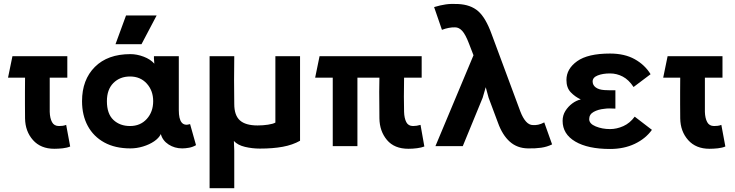

<svg xmlns="http://www.w3.org/2000/svg" viewBox="-20 -764 3843 1004"><path d="M264 14Q193 14 152.5 -31.5Q112 -77 111 -145Q111 -188 110.5 -219.5Q110 -251 110.5 -283Q111 -315 111 -358H22L45 -470H332V-358H240Q240 -298 240 -258.5Q240 -219 240 -179Q241 -146 252 -125.5Q263 -105 288 -105Q296 -105 306 -106Q316 -107 326 -111L347 2Q331 9 308 11.5Q285 14 264 14Z M409 -235Q409 -347 476 -414Q543 -481 662 -481Q696 -481 731.5 -467.5Q767 -454 787 -431L785 -458V-470H915V-188Q915 -96 974 -115L1005 -5Q988 5 968.5 8.5Q949 12 933 12Q893 12 861.5 -8.5Q830 -29 821 -63Q811 -42 786 -25Q761 -8 728 2Q695 12 662 12Q582 12 525.5 -19Q469 -50 439 -105.5Q409 -161 409 -235ZM660 -105Q714 -105 747.5 -142Q781 -179 781 -235Q781 -290 747.5 -327Q714 -364 660 -364Q607 -364 573 -330Q539 -296 539 -235Q539 -169 573 -137Q607 -105 660 -105ZM639 -683H799L720 -533H584Z M1420 -470H1549V-28Q1510 -6 1458.5 3.5Q1407 13 1339 13Q1299 13 1261 4Q1223 -5 1203 -27L1205 24V220H1076V-470H1205Q1203 -345 1205 -220Q1205 -161 1234.5 -134.5Q1264 -108 1327 -108Q1355 -108 1381.5 -112Q1408 -116 1420 -123Z M2116 14Q2042 14 2003.5 -32Q1965 -78 1964 -145Q1964 -188 1963.5 -219.5Q1963 -251 1963 -283Q1963 -315 1964 -358H1849V0H1720V-358H1628L1651 -470H2185V-358H2093Q2092 -298 2092 -258.5Q2092 -219 2093 -179Q2094 -146 2104.5 -125.5Q2115 -105 2140 -105Q2149 -105 2159 -106.5Q2169 -108 2179 -111L2199 2Q2184 8 2161 11Q2138 14 2116 14Z M2740 12Q2684 11 2645.5 -23.5Q2607 -58 2584 -122L2535 -253L2520 -308L2504 -253L2400 0H2257L2456 -475L2432 -537Q2414 -584 2397 -602.5Q2380 -621 2360 -621Q2328 -622 2291 -608L2250 -727Q2283 -737 2311 -741Q2339 -745 2375 -743Q2441 -740 2480.5 -705.5Q2520 -671 2551 -585L2701 -181Q2714 -147 2730.5 -128.5Q2747 -110 2767 -110Q2780 -109 2794.5 -112Q2809 -115 2826 -124L2867 -9Q2841 4 2809.5 8.5Q2778 13 2740 12Z M3389 -85Q3356 -39 3299.5 -12Q3243 15 3170 15Q3054 15 2988 -24Q2922 -63 2922 -132Q2922 -161 2936.5 -184Q2951 -207 2972.5 -223Q2994 -239 3017 -244Q2987 -258 2964.5 -281.5Q2942 -305 2942 -346Q2942 -404 2998 -444Q3054 -484 3170 -484Q3246 -484 3299 -454.5Q3352 -425 3382 -376L3293 -309Q3268 -347 3236.5 -363.5Q3205 -380 3170 -380Q3132 -380 3105.5 -369.5Q3079 -359 3079 -338Q3079 -319 3095 -307Q3111 -295 3140 -293Q3152 -292 3166.5 -292Q3181 -292 3198 -292V-196Q3181 -197 3166.5 -197Q3152 -197 3140 -195Q3108 -192 3084.5 -179Q3061 -166 3061 -141Q3061 -117 3095 -103Q3129 -89 3170 -89Q3205 -89 3239.5 -104.5Q3274 -120 3299 -154Z M3690 14Q3619 14 3578.5 -31.5Q3538 -77 3537 -145Q3537 -188 3536.5 -219.5Q3536 -251 3536.5 -283Q3537 -315 3537 -358H3448L3471 -470H3758V-358H3666Q3666 -298 3666 -258.5Q3666 -219 3666 -179Q3667 -146 3678 -125.5Q3689 -105 3714 -105Q3722 -105 3732 -106Q3742 -107 3752 -111L3773 2Q3757 9 3734 11.5Q3711 14 3690 14Z"/></svg>

Font: Kreadon
Style: Bold
Weight: 700
Designer: Reiya WATANABE
Foundry: StudioGnu
Version: Version 1.003; ttfautohint (v1.8.4.7-5d5b);gftools[0.9.32]